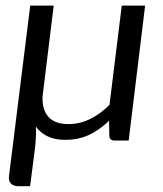

<svg xmlns="http://www.w3.org/2000/svg" viewBox="-20 -497 578 679"><path d="M169.9 -477.1 130.4 -154.8Q128.9 -108.9 151.4 -83.5Q173.8 -58.1 223.1 -58.1Q262.2 -58.1 298.6 -76.2Q335 -94.2 367.2 -126L410.6 -477.1H493.2L435.1 0H385.7Q366.7 0 366.7 -17.1L365.7 -69.8Q328.6 -34.7 291.7 -18.6Q254.9 -2.4 210.9 -2.4Q174.8 -2.4 148.9 -14.6Q123 -26.9 106.9 -49.3Q107.9 -29.3 106.7 -8.5Q105.5 12.2 103.5 29.3L86.4 161.6H45.4Q27.8 161.6 18.8 152.3Q9.8 143.1 11.7 126.5L86.9 -477.1Z"/></svg>

Font: Carlito
Style: Italic
Weight: 400
Italic angle: -7°
Designer: Lukasz Dziedzic
Foundry: tyPoland Lukasz Dziedzic
Version: Version 1.104